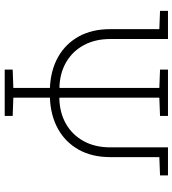

<svg xmlns="http://www.w3.org/2000/svg" viewBox="22 -774 751 836"><g transform="rotate(90 398.0 -355.5)"><path d="M282.7 0V-34.7L362.3 -37.6V-196.8Q285.2 -200.2 227.8 -232.4Q170.4 -264.6 138.4 -322.3Q106.4 -379.9 106.4 -459.5V-673.3L26.9 -676.3V-710.9H149.4V-459.5Q149.4 -394 175.8 -345Q202.1 -295.9 249.5 -268.1Q296.9 -240.2 359.4 -238.3L362.3 -239.3V-673.3L282.7 -676.3V-710.9H484.4V-676.3L404.8 -673.3V-239.3L407.7 -237.8Q470.7 -239.3 518.8 -266.8Q566.9 -294.4 594 -343.8Q621.1 -393.1 621.1 -459.5V-710.9H743.2V-676.3L663.6 -673.3V-459.5Q663.6 -379.9 631.1 -322Q598.6 -264.2 540.5 -231.9Q482.4 -199.7 404.8 -196.8V-37.6L484.4 -34.7V0Z"/></g></svg>

Font: Roboto Slab ExtraLight
Style: Regular
Weight: 250
Designer: Google
Version: Version 2.000; ttfautohint (v1.8.1.43-b0c9)